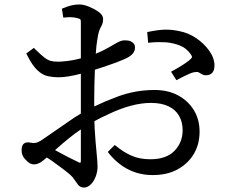

<svg xmlns="http://www.w3.org/2000/svg" viewBox="-20 -797 1040 862"><path d="M343 -77V-216Q333 -209 316 -197Q287 -175 259 -151L227 -123Q295 -86 330 -70Q337 -66 341 -66Q343 -69 343 -77ZM914 -460Q906 -459 905 -459H904Q895 -459 888 -463Q881 -467 872 -472Q869 -474 863.5 -474Q858 -474 849.5 -472.5Q841 -471 818.5 -460.5Q796 -450 772 -437L748 -475Q782 -493 806.5 -509.5Q831 -526 837 -533Q842 -538 842 -541.5Q842 -545 836 -554Q817 -581 788 -592.5Q759 -604 726 -607Q710 -608 692.5 -608Q675 -608 645 -605L641 -653Q693 -664 724 -664Q755 -664 786 -657Q824 -650 859.5 -626.5Q895 -603 918 -571Q943 -537 943 -502Q943 -489 938 -478Q931 -463 914 -460ZM343 -466Q282 -450 242 -450Q219 -450 195 -455Q171 -460 148 -481.5Q125 -503 102 -549L98 -557L132 -582Q164 -550 179.5 -538.5Q195 -527 208 -523.5Q221 -520 240 -520Q255 -520 281 -523Q309 -526 343 -535V-696Q343 -707 341 -710Q340 -712 329.5 -715Q319 -718 309 -719Q299 -720 291 -720Q283 -720 264 -718L258 -758Q281 -768 299.5 -772.5Q318 -777 336.5 -777Q355 -777 378.5 -767.5Q402 -758 421 -745Q443 -730 443 -711.5Q443 -693 434 -677.5Q425 -662 421 -642.5Q417 -623 413 -592Q412 -575 410 -556Q436 -566 460 -579.5Q484 -593 504 -604.5Q524 -616 539 -616Q558 -616 567 -611.5Q576 -607 581 -600.5Q586 -594 586 -583Q586 -555 550 -537Q521 -522 443 -496Q423 -489 406 -484Q403 -409 403 -348V-319Q453 -343 507 -363Q587 -393 674 -393Q734 -393 779 -369Q824 -345 850 -303Q876 -261 876 -205.5Q876 -150 850.5 -106.5Q825 -63 778 -37Q731 -11 666 -11Q549 -11 470 -107L464 -115L495 -146L503 -140Q533 -115 569.5 -98.5Q606 -82 655 -82Q727 -82 763.5 -120Q800 -158 800 -213Q800 -248 784.5 -276Q769 -304 737 -319.5Q705 -335 658 -335Q572 -335 464 -283Q429 -267 404 -253Q405 -235 405 -219Q409 -156 413.5 -112.5Q418 -69 418 -48.5Q418 -28 410.5 -6.5Q403 15 388.5 30Q374 45 357 45Q340 45 330 32Q323 23 315 11Q308 -1 295 -12.5Q282 -24 260 -40.5Q238 -57 213 -75Q201 -83 190 -90Q172 -74 162 -68Q146 -59 134 -59Q122 -59 113 -64.5Q104 -70 95 -80Q77 -97 77 -122Q77 -141 84.5 -149.5Q92 -158 106 -158Q110 -158 118 -156.5Q126 -155 132.5 -155Q139 -155 145.5 -157Q152 -159 164 -166Q184 -179 216.5 -202Q249 -225 286 -250Q315 -271 343 -287Z"/></svg>

Font: Early Summer Mincho Screen
Style: Regular
Weight: 400
Designer: GuiWonder
Version: Version 1.002